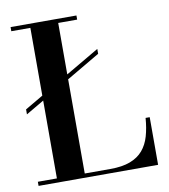

<svg xmlns="http://www.w3.org/2000/svg" viewBox="-84 -821 787 893"><g transform="rotate(-10 310.0 -375.0)"><path d="M30.5 -337V-360.5L405.5 -580V-557ZM26 0V-19.5H116V-730.5H26V-750H337V-730.5H247.5V-19.5H368.5Q425 -19.5 462.5 -33.8Q500 -48 522.8 -74.8Q545.5 -101.5 556.5 -139.5Q567.5 -177.5 571 -225H590.5V0Z"/></g></svg>

Font: Bodoni Moda 11pt SemiBold
Style: Regular
Weight: 600
Designer: Owen Earl
Foundry: indestructible type
Version: Version 2.004